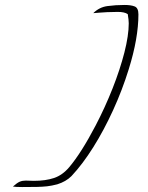

<svg xmlns="http://www.w3.org/2000/svg" viewBox="-20 -696 596 774"><path d="M69 58Q56 58 47 57.5Q38 57 32 56Q49 41 59.5 36.5Q70 32 84 32L116 33Q164 33 198 21.5Q232 10 259 -22Q308 -80 366 -191Q404 -264 434 -340Q464 -416 481.5 -484.5Q499 -553 499 -602Q499 -609 498 -618Q497 -627 495 -639Q482 -648 455 -648Q430 -648 412 -647Q394 -646 381 -645L356 -643Q380 -667 413 -671.5Q446 -676 482 -676Q508 -676 523 -670Q538 -664 538 -638Q538 -542 499 -417Q473 -333 436 -252Q399 -171 356 -102.5Q313 -34 268 14Q246 36 211 47Q188 53 170 55Q152 57 129.5 57.5Q107 58 69 58Z"/></svg>

Font: Allison
Style: Regular
Weight: 400
Designer: Robert E. Leuschke
Foundry: Robert E. Leuschke
Version: Version 1.010; ttfautohint (v1.8.3)